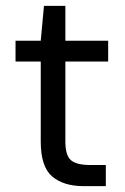

<svg xmlns="http://www.w3.org/2000/svg" viewBox="-20 -635 427 655"><path d="M265 0Q197 0 158 -33Q119 -66 119 -152V-425H33V-496H119L130 -615H203V-496H349V-425H203V-152Q203 -105 222 -88.5Q241 -72 289 -72H341V0Z"/></svg>

Font: DeepMind Sans
Style: Regular
Weight: 400
Designer: Jonny Pinhorn / Modifications: Colophon Foundry
Foundry: Colophon Foundry
Version: Version 1.002; ttfautohint (v1.8.2)